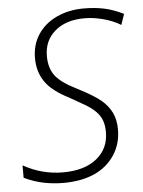

<svg xmlns="http://www.w3.org/2000/svg" viewBox="-53 -766 611 819"><g transform="rotate(-5 253.0 -357.0)"><path d="M437 -196.8Q437 -135.3 405 -87.2Q373 -39.1 317.4 -14.6Q261.7 9.8 186 9.8Q143.1 9.8 101.8 1.5Q60.5 -6.8 18.1 -26.9V-80.1Q97.7 -35.2 188 -35.2Q279.8 -35.2 332.3 -77.4Q384.8 -119.6 384.8 -190.9Q384.8 -220.7 376.5 -241.9Q368.2 -263.2 350.8 -280.3Q333.5 -297.4 306.4 -313.5Q279.3 -329.6 242.2 -350.1Q168.9 -387.2 139.9 -430.2Q110.8 -473.1 110.8 -530.8Q110.8 -588.4 139.6 -632.1Q168.5 -675.8 220.2 -700Q272 -724.1 335.9 -724.1Q384.3 -724.1 423.8 -715.6Q463.4 -707 505.9 -686L490.2 -640.1Q458 -659.7 416.3 -670.9Q374.5 -682.1 335.9 -682.1Q256.3 -682.1 209.2 -641.8Q162.1 -601.6 162.1 -535.2Q162.1 -484.9 186 -452.1Q210 -419.4 274.9 -387.2Q350.1 -348.6 379.2 -323.7Q408.2 -298.8 422.6 -268.6Q437 -238.3 437 -196.8Z"/></g></svg>

Font: TypoPRO Open Sans
Style: Italic
Weight: 300
Italic angle: -12°
Foundry: Ascender Corporation
Version: Version 1.10